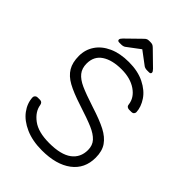

<svg xmlns="http://www.w3.org/2000/svg" viewBox="-254 -992 1114 1114"><g transform="rotate(45 302.5 -435.0)"><path d="M514 -515H494Q487 -515 480 -519.5Q473 -524 472 -535Q466 -585 418.5 -617.5Q371 -650 299 -650Q222 -650 176.5 -620Q131 -590 131 -530Q131 -491 151.5 -465.5Q172 -440 213 -421.5Q254 -403 334 -377Q416 -351 462 -327Q508 -303 531.5 -269Q555 -235 555 -181Q555 -91 488 -40.5Q421 10 304 10Q226 10 168.5 -15.5Q111 -41 80.5 -82Q50 -123 48 -170Q48 -178 54 -184Q60 -190 69 -190H89Q107 -190 111 -170Q118 -122 166 -86Q214 -50 304 -50Q399 -50 445.5 -84.5Q492 -119 492 -181Q492 -219 469.5 -243.5Q447 -268 404 -286.5Q361 -305 274 -333Q197 -358 153.5 -382Q110 -406 89 -441Q68 -476 68 -530Q68 -581 95.5 -622Q123 -663 175 -686.5Q227 -710 299 -710Q373 -710 426 -683.5Q479 -657 506 -616.5Q533 -576 535 -535Q535 -527 529.5 -521Q524 -515 514 -515ZM338 -866 425 -781Q437 -769 437 -761Q437 -750 423 -750H406Q399 -750 392 -752Q385 -754 381 -757L301 -817L221 -757Q217 -754 210 -752Q203 -750 196 -750H179Q165 -750 165 -761Q165 -769 177 -781L264 -866Q273 -875 279.5 -877.5Q286 -880 296 -880H306Q315 -880 322 -877.5Q329 -875 338 -866Z"/></g></svg>

Font: Rubik
Style: Regular
Weight: 300
Designer: Hubert & Fischer
Foundry: Hubert & Fischer
Version: Version 1.100